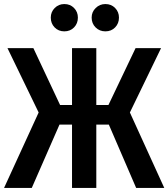

<svg xmlns="http://www.w3.org/2000/svg" viewBox="-22 -929 832 949"><path d="M296 -909Q325 -909 344 -889.5Q363 -870 363 -842Q363 -813 344 -793.5Q325 -774 296 -774Q267 -774 248 -793.5Q229 -813 229 -842Q229 -870 248.5 -889.5Q268 -909 296 -909ZM499 -909Q528 -909 547 -889.5Q566 -870 566 -842Q566 -813 547 -793.5Q528 -774 499 -774Q470 -774 450.5 -793.5Q431 -813 431 -842Q431 -870 451 -889.5Q471 -909 499 -909ZM774 -691 620 -373 790 0H651L516 -313H454V0H334V-313H272L135 0H-2L169 -373L15 -691H143L275 -410H334V-691H454V-410H514L648 -691Z"/></svg>

Font: Fira Sans Condensed Medium
Style: Regular
Weight: 500
Width: 3
Designer: Carrois Corporate & Edenspiekermann AG
Foundry: Carrois Corporate GbR & Edenspiekermann AG
Version: Version 4.203;PS 004.203;hotconv 1.0.88;makeotf.lib2.5.64775